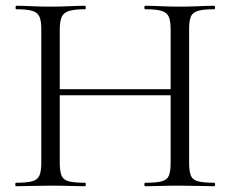

<svg xmlns="http://www.w3.org/2000/svg" viewBox="-20 -645 799 665"><path d="M571 -542Q571 -571 565 -586Q559 -601 540.5 -607Q522 -613 483 -613Q480 -613 480 -619Q480 -625 483 -625Q507 -625 537 -623.5Q567 -622 604 -622Q637 -622 668 -623.5Q699 -625 722 -625Q725 -625 725 -619Q725 -613 722 -613Q685 -613 666 -607.5Q647 -602 641 -587.5Q635 -573 635 -544V-81Q635 -52 641 -37Q647 -22 666 -17Q685 -12 722 -12Q725 -12 725 -6Q725 0 722 0Q699 0 668 -1Q637 -2 604 -2Q567 -2 537 -1Q507 0 483 0Q480 0 480 -6Q480 -12 483 -12Q522 -12 540.5 -17Q559 -22 565 -37Q571 -52 571 -81ZM152 -315V-336H599V-315ZM123 -81V-544Q123 -573 116.5 -587.5Q110 -602 91.5 -607.5Q73 -613 36 -613Q34 -613 34 -619Q34 -625 36 -625Q60 -625 90.5 -623.5Q121 -622 154 -622Q191 -622 221 -623.5Q251 -625 275 -625Q277 -625 277 -619Q277 -613 275 -613Q238 -613 219 -607Q200 -601 193.5 -586Q187 -571 187 -542V-81Q187 -52 193 -37Q199 -22 218.5 -17Q238 -12 275 -12Q277 -12 277 -6Q277 0 275 0Q250 0 220.5 -1Q191 -2 154 -2Q121 -2 90 -1Q59 0 35 0Q33 0 33 -6Q33 -12 35 -12Q72 -12 91 -17Q110 -22 116.5 -37Q123 -52 123 -81Z"/></svg>

Font: Cormorant Garamond Light
Style: Regular
Weight: 400
Version: Version 4.001